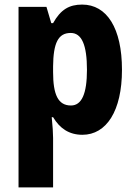

<svg xmlns="http://www.w3.org/2000/svg" viewBox="-20 -579 589 839"><path d="M339 -559C282 -559 245 -537 212 -478H204L183 -549H61V240H212V24C212 2 210 -27 206 -67H212C241 -18 282 10 340 10C445 10 513 -94 513 -274C513 -456 447 -559 339 -559ZM289 -435C337 -435 360 -383 360 -274C360 -169 337 -118 290 -118C234 -118 212 -165 212 -264V-289C213 -391 234 -435 289 -435Z"/></svg>

Font: Noto Sans Sinhala UI Condensed ExtraBold
Style: Regular
Weight: 800
Width: 3
Designer: Jelle Bosma - Monotype Design Team
Foundry: Monotype Imaging Inc.
Version: Version 2.006